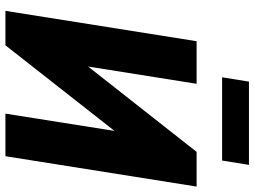

<svg xmlns="http://www.w3.org/2000/svg" viewBox="-135 -803 938 708"><g transform="rotate(90 334.0 -449.0)"><path d="M20 0 132 -705H289L215 -240L172 -237L540 -705H668L556 0H399L473 -467L516 -470L147 0ZM265 -799 281 -898H588L572 -799Z"/></g></svg>

Font: Nunito Sans 10pt Condensed Black
Style: Italic
Weight: 900
Width: 3
Italic angle: -9°
Designer: Vernon Adams
Foundry: Vernon Adams
Version: Version 3.101;gftools[0.9.27]